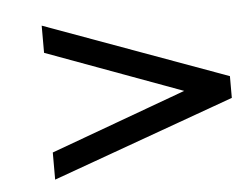

<svg xmlns="http://www.w3.org/2000/svg" viewBox="-36 -451 559 430"><g transform="rotate(-5 243.5 -236.0)"><path d="M377 -235.8 71.8 -348.1V-409.2L481.9 -259.8V-210.9L71.8 -63V-124Z"/></g></svg>

Font: Linear Smooth
Style: Bold
Weight: 700
Designer: Philipp H. Poll, Flanker
Foundry: Philipp H. Poll, reworked by Flanker
Version: Version 1.061 | FøM Fix